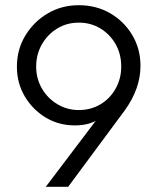

<svg xmlns="http://www.w3.org/2000/svg" viewBox="-20 -718 605 738"><path d="M156 0 371 -284 396 -294Q382 -276 364 -263Q346 -250 322 -243Q298 -236 267 -236Q206 -236 156 -266Q106 -296 75.5 -347Q45 -398 45 -462Q45 -528 77.5 -581.5Q110 -635 163.5 -666.5Q217 -698 283 -698Q350 -698 403.5 -667Q457 -636 488.5 -583Q520 -530 520 -465Q520 -377 459 -293L242 0ZM283 -295Q329 -295 366 -317Q403 -339 424.5 -377.5Q446 -416 446 -462Q446 -510 424.5 -548Q403 -586 366 -608.5Q329 -631 283 -631Q237 -631 200 -608.5Q163 -586 141 -547.5Q119 -509 119 -462Q119 -416 141 -378Q163 -340 200.5 -317.5Q238 -295 283 -295Z"/></svg>

Font: Outfit-Light
Style: Regular
Weight: 300
Designer: Rodrigo Fuenzalida
Foundry: fragTYPE
Version: Version 1.000